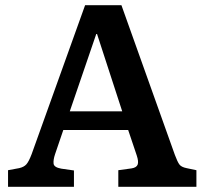

<svg xmlns="http://www.w3.org/2000/svg" viewBox="-20 -720 787 740"><path d="M11 0V-64L54 -72Q72 -76 81.5 -86.5Q91 -97 102 -126L308 -700H448L654 -123Q664 -96 671.5 -86Q679 -76 699 -72L737 -64V0H436V-64L487 -71Q506 -74 510.5 -85.5Q515 -97 507 -121L474 -219H224L192 -125Q185 -104 186.5 -89.5Q188 -75 216 -70L265 -63V0ZM249 -291H451L354 -589H351Z"/></svg>

Font: Literata 12pt SemiBold
Style: Regular
Weight: 600
Designer: Latin by Veronika Burian and Jose Scaglione. Greek by Irene Vlachou. Cyrillic by Vera Evstafieva.
Foundry: TypeTogether
Version: Version 3.002